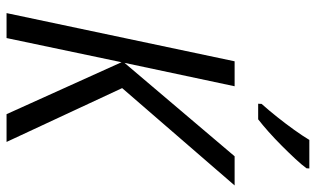

<svg xmlns="http://www.w3.org/2000/svg" viewBox="-214 -774 988 601"><g transform="rotate(90 280.5 -474.0)"><path d="M21.5 0 172.4 -713.9H250.5L177.2 -369.1L469.7 -713.9H561L256.3 -361.8L424.8 0H337.9L175.3 -359.9L99.6 0ZM305.2 -787.6 305.7 -798.3Q326.2 -821.3 346.9 -847.4Q367.7 -873.5 386.5 -899.7Q405.3 -925.8 418.5 -947.8H507.8L507.3 -939Q497.1 -924.8 478.3 -904.5Q459.5 -884.3 437.3 -862.1Q415 -839.8 393.1 -820.3Q371.1 -800.8 354 -787.6Z"/></g></svg>

Font: Open Sans SemiCondensed
Style: Italic
Weight: 400
Width: 4
Italic angle: -12°
Designer: Monotype Design Team
Foundry: Monotype Imaging Inc.
Version: Version 3.000